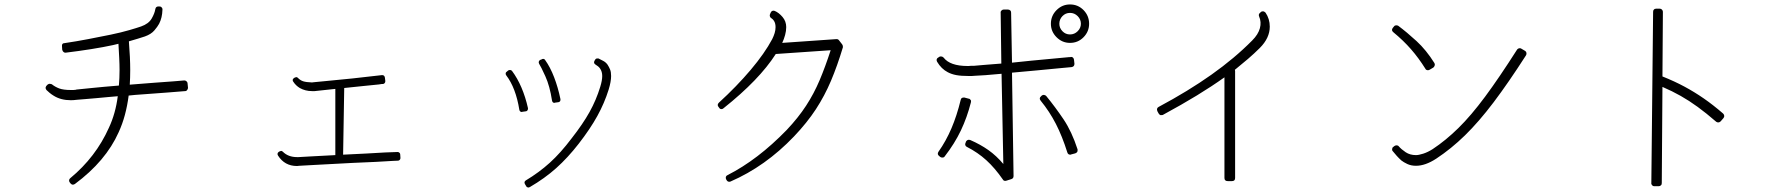

<svg xmlns="http://www.w3.org/2000/svg" viewBox="-20 -814 8040 864"><path d="M308 17Q312 17 317 14Q456 -89 514 -219Q531 -256 542 -297Q553 -338 559 -384L589 -387L603 -388Q673 -393 731.5 -397.5Q790 -402 813 -404Q819 -404 822 -409Q826 -413 826 -419L824 -439Q824 -444 819.5 -448Q815 -452 810 -452Q810 -452 809.5 -452Q809 -452 809 -452Q798 -451 761 -448Q724 -445 672 -441.5Q620 -438 564 -433Q565 -449 565.5 -465.5Q566 -482 566 -499Q566 -553 560 -628Q582 -634 600.5 -640Q619 -646 632 -650Q660 -660 674.5 -677Q689 -694 696 -707Q710 -734 711 -770Q712 -776 707 -781Q704 -785 697 -785H693Q681 -785 679 -773Q676 -754 662.5 -730.5Q649 -707 615 -695Q598 -689 562 -678.5Q526 -668 478 -658Q429 -648 377 -638Q325 -628 271 -620Q257 -620 259 -605L260 -590Q262 -583 266 -580Q269 -577 274 -577Q275 -577 275 -577Q275 -577 276 -577Q334 -584 390.5 -593Q447 -602 488 -611Q494 -612 500.5 -614Q507 -616 513 -617Q515 -582 516.5 -553Q518 -524 518 -499Q518 -462 515 -429Q441 -423 393 -418Q345 -413 324 -411L321 -410Q315 -409 310.5 -409Q306 -409 301 -409H299Q265 -409 246.5 -416Q228 -423 213 -435Q207 -437 204 -437Q200 -437 195 -434L190 -429Q187 -427 185 -419Q185 -415 189 -409Q195 -403 203.5 -396Q212 -389 222 -383Q254 -363 299 -363Q305 -363 311.5 -363.5Q318 -364 326 -365Q339 -366 363 -368Q387 -370 415.5 -372.5Q444 -375 469.5 -377.5Q495 -380 510 -381Q500 -303 470 -239Q411 -107 296 -12Q292 -9 291 -3.5Q290 2 294 7L297 11Q302 17 308 17Z M1317 -67Q1323 -67 1327 -68Q1339 -69 1399.5 -72Q1460 -75 1568 -81Q1622 -83 1670.5 -85.5Q1719 -88 1748 -90L1771 -91Q1776 -91 1779 -95Q1782 -98 1782 -103L1781 -119Q1781 -124 1777 -127Q1774 -130 1769 -130Q1752 -130 1714 -128Q1676 -126 1626 -123Q1576 -120 1524 -118L1529 -418Q1572 -422 1615.5 -427Q1659 -432 1685 -434L1698 -436H1703Q1707 -436 1711 -440Q1714 -444 1714 -449L1712 -465Q1710 -476 1700 -476Q1700 -476 1699.5 -476Q1699 -476 1699 -476Q1682 -474 1645.5 -470Q1609 -466 1566 -461Q1493 -454 1449 -449.5Q1405 -445 1392 -444Q1390 -444 1388 -443.5Q1386 -443 1384 -443Q1358 -444 1345 -448Q1332 -452 1321 -463Q1318 -467 1313 -467Q1311 -467 1307 -465L1303 -463Q1299 -460 1297 -455Q1297 -449 1300 -446Q1311 -429 1329 -418Q1354 -404 1384 -404Q1386 -404 1389 -404Q1392 -404 1396 -404Q1405 -405 1428.5 -407.5Q1452 -410 1489 -414V-116Q1417 -112 1375.5 -110Q1334 -108 1323 -107Q1322 -107 1320 -107Q1318 -107 1317 -107Q1277 -107 1253 -131Q1249 -135 1245 -135Q1243 -135 1239 -133L1235 -131Q1230 -128 1229 -123Q1228 -119 1231 -114Q1261 -67 1316 -67Z M2358 30Q2360 30 2364 28Q2431 -11 2483 -57.5Q2535 -104 2584 -167Q2636 -234 2668 -292Q2700 -350 2719 -411Q2730 -447 2730 -472Q2730 -490 2725.5 -501Q2721 -512 2714 -523Q2706 -534 2694.5 -540Q2683 -546 2673 -551Q2671 -551 2670 -551Q2669 -551 2668 -551Q2661 -551 2658 -545L2655 -540Q2650 -530 2659 -524Q2674 -515 2680 -506Q2690 -492 2690 -472Q2690 -452 2681 -423Q2663 -364 2633 -310Q2603 -256 2552 -191Q2503 -126 2454.5 -82Q2406 -38 2346 -2Q2337 4 2342 14L2348 24Q2350 29 2355 29Q2356 30 2358 30ZM2475 -351Q2476 -351 2476 -351.5Q2476 -352 2477 -352L2492 -354Q2496 -354 2500 -358Q2503 -363 2502 -368Q2491 -421 2473.5 -466.5Q2456 -512 2433 -544Q2430 -549 2424 -549Q2420 -549 2418 -547L2410 -544Q2401 -537 2406 -527Q2414 -515 2434 -471Q2454 -427 2464 -362Q2466 -351 2475 -351ZM2329 -310Q2329 -310 2329.5 -310.5Q2330 -311 2331 -311L2346 -313Q2351 -313 2354 -318Q2356 -321 2356 -327Q2333 -429 2284 -495Q2280 -499 2276 -499Q2275 -499 2275 -499Q2275 -499 2274 -499Q2271 -499 2267 -497L2260 -491Q2256 -489 2255.5 -484Q2255 -479 2258 -475Q2301 -419 2317 -320Q2319 -310 2329 -310Z M3262 4Q3264 4 3265 3.5Q3266 3 3267 3Q3424 -65 3553 -200Q3612 -262 3651.5 -322.5Q3691 -383 3719.5 -450.5Q3748 -518 3773 -601Q3774 -608 3770 -614L3756 -632Q3752 -638 3745 -638H3744L3500 -621Q3508 -638 3513 -656.5Q3518 -675 3518 -692Q3518 -718 3501.5 -737.5Q3485 -757 3466 -765Q3464 -765 3463 -765.5Q3462 -766 3461 -766Q3452 -766 3448 -757L3445 -750Q3443 -746 3444.5 -740.5Q3446 -735 3450 -733Q3459 -727 3463 -720Q3470 -709 3470 -692Q3470 -679 3466 -665.5Q3462 -652 3455 -638Q3421 -574 3358 -499.5Q3295 -425 3215 -352Q3205 -342 3214 -332L3217 -328Q3220 -323 3227 -323Q3232 -323 3236 -327Q3397 -455 3471 -571L3718 -588Q3694 -514 3668.5 -453.5Q3643 -393 3607.5 -338.5Q3572 -284 3520 -229Q3390 -95 3254 -26Q3243 -21 3247 -8L3249 -5Q3250 -1 3256 3Q3258 3 3259 3.5Q3260 4 3262 4Z M4795 -756Q4815 -756 4829.5 -741.5Q4844 -727 4844 -707Q4844 -688 4829.5 -673.5Q4815 -659 4795 -659Q4775 -659 4761 -673.5Q4747 -688 4747 -707Q4747 -727 4761 -741.5Q4775 -756 4795 -756ZM4795 -621Q4831 -621 4856 -646.5Q4881 -672 4881 -707Q4881 -743 4856 -768.5Q4831 -794 4795 -794Q4760 -794 4734.5 -768.5Q4709 -743 4709 -707Q4709 -672 4734.5 -646.5Q4760 -621 4795 -621ZM4796 -118Q4799 -118 4800 -119L4819 -124Q4826 -127 4828 -131Q4830 -139 4829 -142Q4803 -222 4766 -277Q4729 -332 4688 -382Q4686 -385 4678 -387Q4678 -387 4678 -387Q4678 -387 4677 -387Q4672 -387 4668 -384L4665 -381Q4654 -372 4663 -361Q4703 -312 4731.5 -256.5Q4760 -201 4783 -128Q4786 -118 4796 -118ZM4220 -105Q4220 -105 4220.5 -105Q4221 -105 4221 -105Q4228 -105 4231 -110Q4276 -168 4304 -227Q4332 -286 4349 -353Q4351 -360 4348 -364Q4344 -370 4339 -370L4320 -375Q4318 -375 4317.5 -375Q4317 -375 4316 -375Q4305 -375 4303 -364Q4286 -294 4261.5 -236.5Q4237 -179 4203 -131Q4196 -120 4206 -112L4211 -108Q4214 -105 4220 -105ZM4504 0Q4507 0 4509 -1L4531 -8Q4541 -11 4541 -22L4534 -487Q4592 -492 4649 -497.5Q4706 -503 4748 -507Q4790 -511 4802 -512Q4815 -514 4815 -527L4813 -545Q4811 -558 4799 -558Q4798 -558 4798 -557.5Q4798 -557 4797 -557H4792Q4769 -555 4722.5 -550.5Q4676 -546 4621 -541Q4599 -539 4577.5 -536.5Q4556 -534 4534 -532L4530 -757Q4530 -764 4526 -767Q4522 -771 4516 -771H4496Q4491 -771 4486.5 -766.5Q4482 -762 4483 -757L4486 -528Q4440 -524 4410 -522Q4380 -520 4364 -518Q4357 -518 4351 -518Q4345 -518 4339 -517H4334Q4255 -517 4226 -555Q4221 -560 4215 -560Q4210 -560 4208 -559L4202 -555Q4197 -553 4195 -547Q4194 -541 4197 -536Q4216 -504 4245 -489Q4262 -480 4283.5 -476Q4305 -472 4339 -472Q4345 -472 4352.5 -472Q4360 -472 4367 -473Q4402 -474 4487 -482L4495 -76Q4464 -113 4428 -138.5Q4392 -164 4346 -184Q4344 -185 4340 -185Q4332 -185 4327 -177L4325 -171Q4322 -166 4324 -160.5Q4326 -155 4331 -153Q4380 -128 4418.5 -93Q4457 -58 4493 -6Q4496 0 4504 0Z M5524 1Q5538 1 5538 -13V-494Q5538 -498 5537 -500Q5568 -525 5596 -549Q5624 -573 5649 -598Q5694 -643 5694 -694Q5694 -729 5675 -757Q5670 -762 5665 -763Q5664 -763 5664 -763Q5664 -763 5663 -763Q5657 -763 5654 -760L5650 -756Q5642 -750 5646 -740Q5657 -715 5649.5 -687Q5642 -659 5615 -632Q5536 -552 5431.5 -478Q5327 -404 5194 -333Q5183 -327 5188 -314L5194 -303Q5198 -297 5202 -296Q5204 -296 5204.5 -296Q5205 -296 5206 -296Q5211 -296 5213 -297Q5298 -343 5366 -384.5Q5434 -426 5490 -466V-13Q5490 1 5505 1Z M6352 -68Q6394 -68 6443 -100Q6510 -144 6572.5 -205Q6635 -266 6701.5 -354Q6768 -442 6847 -565Q6850 -570 6849 -576Q6848 -582 6843 -585L6826 -595Q6824 -597 6819 -597Q6812 -597 6807 -591Q6726 -464 6663 -379Q6600 -294 6543 -238Q6486 -182 6427 -143Q6405 -129 6384.5 -122.5Q6364 -116 6352 -116Q6325 -116 6305.5 -129Q6286 -142 6274 -156Q6271 -160 6264 -160Q6260 -160 6255 -157L6250 -153Q6245 -150 6245 -144Q6243 -138 6248 -133Q6256 -123 6265.5 -112.5Q6275 -102 6286 -92Q6296 -84 6313 -76Q6330 -68 6352 -68ZM6406 -498Q6409 -498 6413 -500L6430 -510Q6434 -513 6436 -519Q6438 -524 6435 -530Q6398 -589 6354.5 -629Q6311 -669 6272 -698Q6270 -699 6268 -699.5Q6266 -700 6264 -700Q6256 -700 6253 -695L6248 -689Q6239 -678 6250 -669Q6295 -632 6329.5 -592.5Q6364 -553 6394 -505Q6397 -498 6406 -498Z M7444 24Q7450 24 7454 20Q7458 17 7458 10L7461 -423Q7505 -404 7543 -382.5Q7581 -361 7619.5 -333Q7658 -305 7703 -266Q7708 -263 7712 -263Q7718 -263 7723 -268L7736 -283Q7740 -289 7739 -293Q7739 -298 7734 -303Q7689 -342 7647 -371Q7605 -400 7560.5 -424Q7516 -448 7461 -470L7463 -761Q7463 -766 7459 -770.5Q7455 -775 7449 -775H7433Q7426 -775 7423 -771Q7419 -768 7419 -761L7411 10Q7410 15 7415 20Q7418 24 7424 24H7444Q7444 24 7444 24Q7444 24 7444 24Z"/></svg>

Font: Kokoro
Style: Regular
Weight: 400
Version: Version 1.00